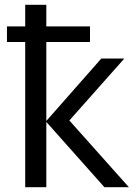

<svg xmlns="http://www.w3.org/2000/svg" viewBox="-20 -780 574 800"><path d="M173 -760V-670H355V-605H173V-276L402 -536H498L269 -278L517 0H415L173 -272V0H85V-605H9V-670H85V-760Z"/></svg>

Font: Go Noto Current
Style: Regular
Weight: 400
Designer: Monotype Design Team
Foundry: Monotype Imaging Inc.
Version: Version 2.007; ttfautohint (v1.8) -l 8 -r 50 -G 200 -x 14 -D